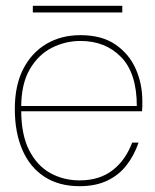

<svg xmlns="http://www.w3.org/2000/svg" viewBox="-20 -629 535 661"><path d="M254 12Q183 12 133 -20.5Q83 -53 57 -113Q31 -173 31 -254Q31 -335 60 -391.5Q89 -448 140 -478Q191 -508 257 -508Q330 -508 377 -476Q424 -444 447 -392.5Q470 -341 470 -282Q470 -272 470 -264.5Q470 -257 469 -246H42V-264H451Q451 -377 397 -432.5Q343 -488 257 -488Q205 -488 158.5 -464.5Q112 -441 82.5 -390.5Q53 -340 53 -259V-250Q53 -165 80.5 -111.5Q108 -58 153.5 -33Q199 -8 254 -8Q322 -8 367 -42.5Q412 -77 435 -138H457Q442 -94 415.5 -60Q389 -26 349 -7Q309 12 254 12ZM93 -586V-609H401V-586Z"/></svg>

Font: DM Sans 36pt Thin
Style: Regular
Weight: 250
Designer: Colophon Foundry, Jonny Pinhorn
Foundry: Colophon Foundry
Version: Version 4.004;gftools[0.9.30]